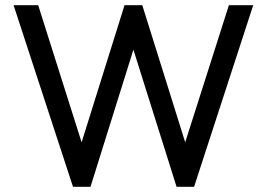

<svg xmlns="http://www.w3.org/2000/svg" viewBox="-20 -714 1021 734"><path d="M259 0H326L490 -524L655 0H722L948 -694H855L688 -170L524 -694H456L292 -170L126 -694H32Z"/></svg>

Font: Outfit
Style: Regular
Weight: 400
Designer: Rodrigo Fuenzalida
Foundry: fragTYPE
Version: Version 1.100;gftools[0.9.27]